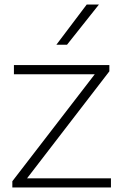

<svg xmlns="http://www.w3.org/2000/svg" viewBox="-20 -828 542 848"><path d="M34.5 0V-27.5L398.5 -500H41.5V-540.5H463V-513L99.5 -40.5H470V0ZM229 -630.5 363 -808H417L276 -630.5Z"/></svg>

Font: Encode Sans Expanded ExtraLight
Style: Regular
Weight: 200
Width: 7
Designer: Multiple Designers
Foundry: Impallari Type
Version: Version 3.000; ttfautohint (v1.8.3) -l 8 -r 50 -G 200 -x 14 